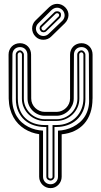

<svg xmlns="http://www.w3.org/2000/svg" viewBox="-20 -973 521 991"><path d="M182.1 -280.5Q162.4 -283.2 143.2 -290Q124 -296.9 106.7 -307.7Q89.4 -318.6 74.7 -333.6Q60.1 -348.6 49.2 -368.2Q38.3 -387.7 32 -411.6Q25.6 -435.5 24.9 -464.1L24.2 -691.2Q24.2 -703.9 28.7 -714.6Q33.2 -725.3 41 -733.3Q48.8 -741.2 59.7 -745.6Q70.6 -750 83.3 -750Q95.9 -750 106.4 -745.5Q116.9 -741 124.5 -733Q132.1 -725.1 136.2 -714.4Q140.4 -703.6 140.4 -691.2L141.1 -464.6Q141.1 -450.2 146.7 -437.6Q152.3 -425 161.9 -415.8Q171.4 -406.5 184.1 -401Q196.8 -395.5 210.9 -395.5H273.2Q287.1 -395.8 299.6 -401.4Q312 -407 321.3 -416.3Q330.6 -425.5 336.1 -438Q341.6 -450.4 341.6 -464.6V-691.2Q341.6 -703.9 346.1 -714.6Q350.6 -725.3 358.4 -733.3Q366.2 -741.2 377.1 -745.6Q387.9 -750 400.6 -750Q413.3 -750 423.8 -745.5Q434.3 -741 441.9 -733Q449.5 -725.1 453.6 -714.4Q457.8 -703.6 457.8 -691.2V-464.1H457.5Q457.5 -422.6 446.3 -390Q435.1 -357.4 414.3 -334.2Q393.6 -311 364.3 -297.2Q335 -283.4 298.3 -279.8V-61Q298.3 -49.3 294.1 -38.7Q289.8 -28.1 282.1 -19.9Q274.4 -11.7 264 -6.8Q253.7 -2 241.2 -2Q228.8 -2 218 -6.6Q207.3 -11.2 199.3 -19.2Q191.4 -27.1 186.8 -37.8Q182.1 -48.6 182.1 -61ZM202.1 -61Q202.1 -52.5 205.1 -45.3Q208 -38.1 213.1 -33Q218.3 -27.8 225.5 -24.9Q232.7 -22 241.2 -22Q249.5 -22 256.5 -25.1Q263.4 -28.3 268.6 -33.7Q273.7 -39.1 276.5 -46.1Q279.3 -53.2 279.3 -61V-298.6Q298.8 -299.3 318.8 -304.3Q338.9 -309.3 357.2 -318.6Q375.5 -327.9 391.4 -341.4Q407.2 -355 418.5 -373.2Q429.7 -391.4 435.4 -414.1Q441.2 -436.8 439.7 -464.1L438.7 -691.2Q438.7 -699.5 435.9 -706.5Q433.1 -713.6 428 -718.9Q422.9 -724.1 415.9 -727.1Q408.9 -730 400.6 -730Q392.1 -730 384.9 -727.2Q377.7 -724.4 372.6 -719.2Q367.4 -714.1 364.5 -706.9Q361.6 -699.7 361.6 -691.2L360.6 -464.6Q360.6 -446.5 353.5 -430.4Q346.4 -414.3 334.4 -402.1Q322.3 -389.9 306.2 -382.7Q290 -375.5 271.7 -375.5H210.9Q192.6 -375.5 176.4 -382.7Q160.2 -389.9 148.1 -402.1Q136 -414.3 129 -430.4Q122.1 -446.5 122.1 -464.6L121.3 -691.2Q121.3 -699.5 118.5 -706.5Q115.7 -713.6 110.6 -718.9Q105.5 -724.1 98.5 -727.1Q91.6 -730 83.3 -730Q74.7 -730 67.5 -727.2Q60.3 -724.4 55.2 -719.2Q50 -714.1 47.1 -706.9Q44.2 -699.7 44.2 -691.2L43 -464.1Q43 -436 49.3 -413.2Q55.7 -390.4 66.8 -372.3Q77.9 -354.2 93.1 -340.8Q108.4 -327.4 126.1 -318.4Q143.8 -309.3 163.2 -304.4Q182.6 -299.6 202.1 -298.8ZM261.2 -61Q261.2 -56.9 259.4 -53.2Q257.6 -49.6 254.6 -46.9Q251.7 -44.2 248.2 -42.6Q244.6 -41 241.2 -41Q237.1 -41 233.2 -42.5Q229.2 -43.9 226.1 -46.5Q222.9 -49.1 221.1 -52.9Q219.2 -56.6 219.2 -61V-317.6H210.9Q182.1 -317.6 155.3 -326.2Q128.4 -334.7 107.7 -352.7Q86.9 -370.6 74.3 -398.3Q61.8 -426 61.8 -464.1H62L61.3 -691.2Q61.3 -695.3 63.1 -699.2Q64.9 -703.1 68.1 -706.3Q71.3 -709.5 75.2 -711.3Q79.1 -713.1 83.3 -713.1Q86.9 -713.1 90.6 -711.1Q94.2 -709 97 -705.8Q99.9 -702.6 101.6 -698.7Q103.3 -694.8 103.3 -691.2L103 -464.6Q103 -442.4 111.6 -423Q120.1 -403.6 134.9 -389Q149.7 -374.5 169.3 -366.1Q189 -357.7 210.9 -357.7H273.4Q295.2 -357.9 314.5 -366.5Q333.7 -375 348.3 -389.5Q362.8 -404.1 371.2 -423.3Q379.6 -442.6 379.6 -464.6L378.7 -691.2Q378.7 -695.3 380.5 -699.2Q382.3 -703.1 385.5 -706.3Q388.7 -709.5 392.6 -711.3Q396.5 -713.1 400.6 -713.1Q404.3 -713.1 408 -711.1Q411.6 -709 414.4 -705.8Q417.2 -702.6 418.9 -698.7Q420.7 -694.8 420.7 -691.2V-464.4H420.9Q420.9 -427.5 408.4 -399.9Q396 -372.3 375.2 -354Q354.5 -335.7 327.5 -326.7Q300.5 -317.6 271.7 -317.6H261.2ZM229.2 -61Q229.2 -55.7 232.9 -53.3Q236.6 -51 241.2 -51Q246.6 -51 248.9 -54.1Q251.2 -57.1 251.2 -61V-327.6H271.7Q303.2 -327.6 328.9 -338.4Q354.5 -349.1 372.7 -367.7Q390.9 -386.2 400.8 -411.3Q410.6 -436.3 410.6 -464.6V-691.2Q410.6 -694.8 407.6 -699Q404.5 -703.1 400.6 -703.1Q395.3 -703.1 392 -699.3Q388.7 -695.6 388.7 -691.2L389.6 -464.6Q389.6 -440.2 380.2 -419.1Q370.8 -397.9 354.7 -382.3Q338.6 -366.7 317.1 -357.8Q295.7 -348.9 271.5 -348.9L211.2 -348.6H210.9Q187 -348.6 165.5 -357.7Q144 -366.7 127.9 -382.3Q111.8 -397.9 102.4 -419.1Q93 -440.2 93 -464.6L93.3 -691.2Q93.3 -694.8 90.2 -699Q87.2 -703.1 83.3 -703.1Q77.9 -703.1 74.6 -699.3Q71.3 -695.6 71.3 -691.2L72 -464.1Q72 -432.1 82 -406.9Q92 -381.6 110.1 -364Q128.2 -346.4 153.8 -337Q179.4 -327.6 210.9 -327.6H229.2ZM244.9 -784.9Q237.1 -776.6 226.3 -772.2Q215.6 -767.8 204.2 -767.7Q192.9 -767.6 182 -771.7Q171.1 -775.9 162.8 -784.9Q154.3 -793.5 150 -804.3Q145.8 -815.2 145.8 -826.4Q145.8 -837.6 150.3 -848.5Q154.8 -859.4 163.8 -867.9L233.9 -936Q242.9 -944.6 253.5 -948.9Q264.2 -953.1 275.3 -953.1Q286.4 -953.1 297.1 -948.6Q307.9 -944.1 316.9 -935.1Q325.9 -926 330 -915.3Q334 -904.5 333.5 -893.6Q333 -882.6 328.2 -872.1Q323.5 -861.6 314.9 -853ZM177.7 -853Q171.9 -847.4 168.7 -840.3Q165.5 -833.3 165.4 -825.8Q165.3 -818.4 168.3 -811.2Q171.4 -804 177.7 -797.9Q183.3 -792.2 190.4 -789.7Q197.5 -787.1 204.8 -787.2Q212.2 -787.4 219.2 -790.4Q226.3 -793.5 231.9 -799.1L301.8 -866Q307.4 -871.6 310.4 -878.7Q313.5 -885.7 313.6 -893.1Q313.7 -900.4 311 -907.7Q308.3 -915 302.7 -920.9Q296.4 -927.2 289.3 -930.3Q282.2 -933.3 274.9 -933.3Q267.6 -933.3 260.4 -930.4Q253.2 -927.5 246.8 -921.9ZM259.8 -908.9Q262.5 -911.9 266.5 -913.5Q270.5 -915 274.9 -915Q279.3 -915 283.6 -913.5Q287.8 -911.9 290.8 -908.9Q293.5 -906.2 294.4 -902.3Q295.4 -898.4 295 -894.4Q294.7 -890.4 293.1 -886.5Q291.5 -882.6 288.8 -879.9L218.8 -812Q215.8 -809.1 211.9 -807.6Q208 -806.2 204.1 -806.3Q200.2 -806.4 196.7 -807.9Q193.1 -809.3 190.9 -812Q188.2 -814.5 186.5 -818.1Q184.8 -821.8 184.4 -825.7Q184.1 -829.6 185.3 -833.6Q186.5 -837.6 189.9 -841.1ZM281.7 -887Q283.2 -887.7 284.2 -889.6Q285.2 -891.6 285.3 -894Q285.4 -896.5 284.8 -898.6Q284.2 -900.6 282.7 -901.9Q280.8 -903.8 278.6 -904.4Q276.4 -905 274 -904.9Q271.7 -904.8 269.8 -903.9Q267.8 -903.1 266.8 -901.9L196.8 -834Q193.1 -830.8 194 -826.4Q194.8 -822 197.8 -818.8Q201.7 -815.2 205.7 -815.6Q209.7 -815.9 212.9 -818.8Z"/></svg>

Font: TafelwerkOT
Style: Regular
Weight: 400
Designer: Peter Wiegel
Foundry: Peter Wiegel, based on an original design named Oxford by Christine Lord, 1969
Version: Version 1.000